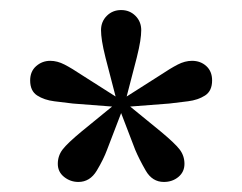

<svg xmlns="http://www.w3.org/2000/svg" viewBox="-20 -730 482 382"><path d="M136 -368Q120 -368 107.5 -378Q95 -388 95 -404Q95 -420 104.5 -432.5Q114 -445 143 -469L203 -518L125 -524Q108 -526 88 -528.5Q68 -531 54 -540Q40 -549 40 -570Q40 -588 52 -598.5Q64 -609 80 -609Q94 -609 108.5 -601.5Q123 -594 144 -580L210 -538L190 -615Q185 -635 183 -648Q181 -661 181 -670Q181 -687 192.5 -698.5Q204 -710 221 -710Q238 -710 249.5 -698.5Q261 -687 261 -670Q261 -661 259 -648Q257 -635 252 -615L232 -538L298 -580Q319 -594 333.5 -601.5Q348 -609 362 -609Q379 -609 390.5 -598.5Q402 -588 402 -570Q402 -549 388 -540Q374 -531 354 -528.5Q334 -526 317 -524L239 -518L299 -469Q328 -445 337.5 -432.5Q347 -420 347 -404Q347 -388 335 -378Q323 -368 306 -368Q283 -368 270 -390.5Q257 -413 249 -432L221 -505L193 -432Q186 -413 172.5 -390.5Q159 -368 136 -368Z"/></svg>

Font: Hedvig Letters Serif 24pt 24pt
Style: Regular
Weight: 400
Version: Version 1.000